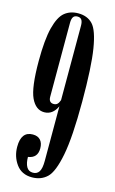

<svg xmlns="http://www.w3.org/2000/svg" viewBox="-113 -755 484 811"><g transform="rotate(15 128.5 -350.0)"><path d="M237 -354Q237 -199 221.5 -119.5Q206 -40 180 -15Q154 10 114 10Q69 10 45 -23Q21 -56 21 -99Q21 -166 72 -166Q94 -166 105.5 -153Q117 -140 117 -117Q117 -75 76 -69Q76 -42 85 -26Q94 -10 113 -10Q131 -10 140 -24Q149 -38 149 -71V-310Q130 -269 93 -269Q56 -269 35.5 -312.5Q15 -356 15 -472Q15 -566 28.5 -618.5Q42 -671 66 -690.5Q90 -710 125 -710Q165 -710 188.5 -685Q212 -660 224.5 -583Q237 -506 237 -354ZM149 -337V-662Q149 -679 143.5 -687.5Q138 -696 125 -696Q112 -696 106.5 -687.5Q101 -679 101 -662V-339Q101 -313 123 -313Q133 -313 139 -319Q145 -325 149 -337Z"/></g></svg>

Font: FFF_Magyar-Nemzet Bold
Style: Regular
Weight: 700
Width: 2
Designer: bBox Type GmbH
Foundry: bBox Type GmbH
Version: Version 0.004